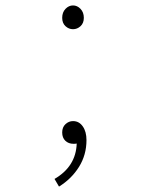

<svg xmlns="http://www.w3.org/2000/svg" viewBox="-20 -524 540 710"><path d="M210 -458Q210 -478.5 222.2 -491.2Q234.4 -503.9 250 -503.9Q265.6 -503.9 277.8 -491.2Q290 -478.5 290 -458Q290 -438.5 277.8 -427.2Q265.6 -416 250 -416Q234.4 -416 222.2 -427.2Q210 -438.5 210 -458ZM198.2 166 181.6 137.7Q260.7 91.8 263.7 6.8Q259.8 7.8 252 7.8Q233.4 7.8 221.7 -3.4Q210 -14.6 210 -34.2Q210 -53.7 222.2 -64.9Q234.4 -76.2 250 -76.2Q272.5 -76.2 286.1 -56.6Q299.8 -37.1 299.8 -5.9Q299.8 48.8 272 93.3Q244.1 137.7 198.2 166Z"/></svg>

Font: Gen Shin Gothic Monospace ExtraLight
Style: Regular
Weight: 200
Designer: [Source Han Sans]
Ryoko NISHIZUKA  (kana & ideographs); Paul D. Hunt (Latin, Greek & Cyrillic); Wenlong ZHANG  (bopomofo
Version: Version 1.002.20150607